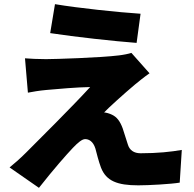

<svg xmlns="http://www.w3.org/2000/svg" viewBox="-20 -840 934 922"><path d="M244 -820 221 -681C338 -663 529 -642 636 -634L655 -774C548 -781 357 -801 244 -820ZM698 -488 611 -586C600 -582 570 -576 551 -574C464 -563 243 -556 201 -556C163 -556 123 -558 100 -560L114 -395C135 -399 168 -405 203 -408C258 -413 349 -421 413 -422C327 -328 163 -165 105 -107C75 -77 47 -53 26 -36L167 62C242 -33 297 -95 330 -130C354 -155 374 -172 389 -172C406 -172 427 -162 438 -127C444 -104 454 -64 465 -35C490 29 543 50 644 50C694 50 802 44 843 37L853 -120C801 -111 737 -104 655 -104C623 -104 602 -119 594 -146C586 -168 578 -199 569 -224C556 -259 541 -278 518 -289C506 -295 488 -300 480 -300C496 -318 579 -393 628 -434C649 -451 668 -467 698 -488Z"/></svg>

Font: GenEiGothic-pro-Heavy
Style: Bold
Weight: 900
Designer: Ryoko NISHIZUKA (kana & ideographs); Paul D. Hunt (Latin, Greek & Cyrillic); Wenlong ZHANG (bopomofo); Sandoll Communica
Foundry: Adobe Systems Incorporated; o_tamon
Version: Version 1.000.140830